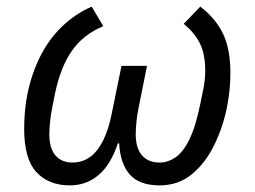

<svg xmlns="http://www.w3.org/2000/svg" viewBox="-20 -548 769 580"><path d="M424 -349 398 -219Q394 -200 392 -178Q390 -156 390 -143Q390 -100 409 -78.5Q428 -57 462 -57Q487 -57 510 -72.5Q533 -88 552 -126.5Q571 -165 585 -234L594 -278Q597 -292 598.5 -307Q600 -322 600 -334Q600 -384 584 -416.5Q568 -449 535 -476L585 -528Q632 -492 654 -445.5Q676 -399 676 -328Q676 -303 673.5 -277.5Q671 -252 666 -226Q654 -165 627.5 -110.5Q601 -56 560 -22Q519 12 462 12Q401 12 372 -21Q343 -54 340 -115H336Q315 -51 278 -19.5Q241 12 191 12Q127 12 90 -28Q53 -68 53 -159Q53 -187 55.5 -213.5Q58 -240 63 -265Q76 -327 102 -378.5Q128 -430 167.5 -468Q207 -506 257 -528L292 -469Q232 -444 197.5 -395Q163 -346 146 -265L137 -219Q133 -200 131 -178Q129 -156 129 -143Q129 -100 147.5 -78.5Q166 -57 199 -57Q228 -57 251 -73Q274 -89 291 -122.5Q308 -156 318 -207L347 -349Z"/></svg>

Font: IBM Plex Sans
Style: Italic
Weight: 400
Italic angle: -11.31°
Designer: Mike Abbink, Paul van der Laan, Pieter van Rosmalen
Foundry: Bold Monday
Version: Version 3.201